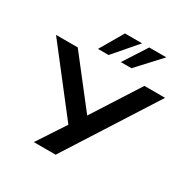

<svg xmlns="http://www.w3.org/2000/svg" viewBox="-222 -1124 1268 1302"><g transform="rotate(30 412.0 -473.5)"><path d="M218 0 374 -237 381 -195 -15 -705H155L458 -316H428L677 -705H839L389 0ZM279 -765 385 -947H519L362 -765ZM458 -765 575 -947H709L541 -765Z"/></g></svg>

Font: Nunito Sans 10pt Expanded
Style: Bold
Weight: 700
Width: 7
Designer: Vernon Adams
Foundry: Vernon Adams
Version: Version 3.101;gftools[0.9.27]